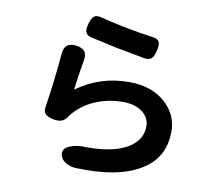

<svg xmlns="http://www.w3.org/2000/svg" viewBox="-87 -887 1175 1034"><g transform="rotate(10 500.0 -369.5)"><path d="M494.1 -632.8Q471.7 -637.7 424.3 -648.4Q377 -659.2 355.5 -663.1Q327.1 -668.9 320.8 -686.5Q314.5 -704.1 323.2 -733.4Q332 -765.6 345.7 -776.4Q359.4 -787.1 387.7 -779.3Q534.2 -742.2 674.8 -723.6Q706.1 -719.7 712.9 -702.6Q719.7 -685.5 710.9 -653.3Q704.1 -623 691.4 -611.3Q678.7 -599.6 651.4 -603.5Q590.8 -614.3 494.1 -632.8ZM743.2 -22.5Q620.1 52.7 387.7 43Q360.4 41 336.4 27.3Q312.5 13.7 305.7 -8.8Q294.9 -45.9 335.4 -63.5Q376 -81.1 424.8 -77.1Q570.3 -76.2 648.4 -121.1Q726.6 -166 726.6 -243.2Q726.6 -291 686.5 -321.3Q646.5 -351.6 582 -351.6Q495.1 -351.6 422.9 -318.8Q350.6 -286.1 305.7 -226.6Q280.3 -180.7 222.7 -195.3Q193.4 -202.1 181.2 -214.8Q168.9 -227.5 173.8 -252.9Q197.3 -406.2 209 -547.9Q212.9 -615.2 279.3 -606.4Q313.5 -601.6 326.7 -584.5Q339.8 -567.4 333 -533.2Q319.3 -456.1 308.6 -371.1Q435.5 -462.9 593.8 -462.9Q716.8 -462.9 790.5 -397.9Q864.3 -333 864.3 -240.2Q864.3 -93.8 743.2 -22.5Z"/></g></svg>

Font: GenSenMaruGothic TW TTF Bold
Style: Regular
Weight: 700
Version: Version 1.301